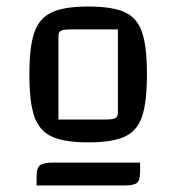

<svg xmlns="http://www.w3.org/2000/svg" viewBox="-20 -788 540 588"><path d="M70 -560Q70 -645 85 -688.5Q100 -732 138 -750Q176 -768 250 -768Q325 -768 362.5 -750.5Q400 -733 415 -689.5Q430 -646 430 -560Q430 -475 415 -431Q400 -387 362 -369.5Q324 -352 250 -352Q176 -352 138 -370Q100 -388 85 -431.5Q70 -475 70 -560ZM302 -422Q325 -422 333 -426Q341 -430 341 -442V-698H198Q175 -698 167 -694Q159 -690 159 -678V-422ZM141 -290H409V-261Q409 -236 399.5 -228Q390 -220 360 -220H92V-248Q92 -273 102 -281.5Q112 -290 141 -290Z"/></svg>

Font: Changa
Style: Regular
Weight: 400
Designer: Eduardo Rodriguez Tunni
Foundry: Eduardo Rodriguez Tunni
Version: Version 2.002; ttfautohint (v1.5.10-5e6f)